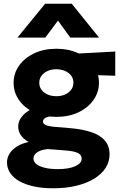

<svg xmlns="http://www.w3.org/2000/svg" viewBox="-20 -787 652 1032"><path d="M266.6 225Q209.6 225 163.7 215.4Q117.8 205.8 85.1 187.4Q52.5 169.1 35.1 143.3Q17.6 117.5 17.6 85.5Q17.6 60.8 31.4 38.6Q45.2 16.5 71.2 0.2Q97.2 -16 134.1 -23.8Q105.2 -40.2 91.6 -60.9Q77.9 -81.5 77.9 -107.5Q77.9 -131 91.8 -152.2Q105.8 -173.5 130.9 -190.2Q156 -207 189.6 -216.8Q223.1 -226.5 262.6 -226L292.1 -164.2Q263.9 -164.6 245.9 -160.9Q228 -157.2 219.4 -150.2Q210.9 -143.1 210.9 -133.8Q210.9 -122.1 225.1 -115.2Q239.4 -108.2 274.4 -105.2L361.6 -97.8Q424.8 -92.1 471.3 -76.5Q517.9 -60.9 543.4 -31.8Q568.9 -2.8 568.9 43.2Q568.9 82.4 547.4 115.8Q526 149.1 486.1 173.5Q446.2 197.9 390.6 211.4Q335 225 266.6 225ZM290.4 122Q349.9 122 384.5 106.3Q419.1 90.6 419.1 65.5Q419.1 45.6 398.6 35.4Q378 25.2 333.4 21.8L236.4 14.2Q212 16.8 194.8 23.8Q177.6 30.9 168.8 41.6Q159.9 52.2 159.9 65.2Q159.9 82.2 175.8 95.1Q191.8 107.9 221 114.9Q250.2 122 290.4 122ZM282.9 -158.8Q215.1 -158.8 163.4 -183Q111.6 -207.2 82.4 -248.8Q53.1 -290.2 53.1 -342.2Q53.1 -393.1 82.8 -434.6Q112.4 -476.1 164.3 -500.6Q216.2 -525 282.9 -525Q349.1 -525 400.9 -500.8Q452.6 -476.5 482.2 -435.2Q511.9 -393.9 511.9 -342.2Q511.9 -291.4 482.6 -249.7Q453.4 -208 401.8 -183.4Q350.2 -158.8 282.9 -158.8ZM282.9 -269.8Q308.9 -269.8 329.6 -279Q350.4 -288.2 362.5 -304.6Q374.6 -320.9 374.6 -342.2Q374.6 -374.4 348.4 -394.6Q322.1 -414.8 282.9 -414.8Q256.5 -414.8 235.8 -405.4Q215 -396.1 203.1 -379.9Q191.1 -363.6 191.1 -342.2Q191.1 -310.2 217.2 -290Q243.4 -269.8 282.9 -269.8ZM359.4 -387.5 297.4 -493.8 599.6 -510 599.4 -380ZM73.9 -585 222.6 -767H365.6L512.4 -585H357.9L291.6 -676.2L223.4 -585Z"/></svg>

Font: Geologica Thin
Style: Regular
Weight: 100
Version: Version 1.010;gftools[0.9.28]